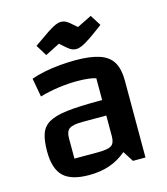

<svg xmlns="http://www.w3.org/2000/svg" viewBox="-107 -781 763 875"><g transform="rotate(-15 275.0 -343.0)"><path d="M206 11Q122 11 85 -25Q48 -61 48 -143Q48 -194 59 -225.5Q70 -257 100 -274Q130 -291 186 -297.5Q242 -304 332 -304H381V-231H239Q194 -231 177 -219.5Q160 -208 160 -176V-79H273Q318 -79 334.5 -90Q351 -101 351 -133V-407Q319 -417 262 -417Q221 -417 176.5 -411Q132 -405 86 -392L70 -480Q98 -490 132.5 -497Q167 -504 205 -507.5Q243 -511 279 -511Q350 -511 393 -496.5Q436 -482 455 -449.5Q474 -417 474 -363V0H415L383 -50Q347 -19 303.5 -4Q260 11 206 11ZM298 -559Q288 -559 279 -562.5Q270 -566 258.5 -575.5Q247 -585 227 -603L158 -568L126 -620Q171 -652 196 -668.5Q221 -685 235.5 -691Q250 -697 260 -697Q270 -697 278.5 -694Q287 -691 299 -681.5Q311 -672 331 -654L400 -688L432 -637Q391 -606 365.5 -589Q340 -572 325 -565.5Q310 -559 298 -559Z"/></g></svg>

Font: Changa Medium
Style: Regular
Weight: 500
Designer: Eduardo Rodriguez Tunni
Foundry: Eduardo Rodriguez Tunni
Version: Version 3.003